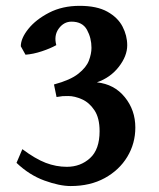

<svg xmlns="http://www.w3.org/2000/svg" viewBox="-20 -623 544 658"><path d="M443.8 -186Q443.8 -131.3 416.3 -85.7Q388.7 -40 338.9 -12.7Q289.1 14.6 222.2 14.6Q184.1 14.6 132.3 -4.2Q80.6 -22.9 36.6 -64.9L56.6 -111.8Q101.1 -78.6 136.7 -64.9Q172.4 -51.3 209 -51.3Q255.9 -51.3 288.6 -81.1Q321.3 -110.8 321.3 -173.3Q321.3 -218.8 303.7 -245.1Q286.1 -271.5 261 -282.7Q235.8 -293.9 213.9 -293.9Q200.2 -293.9 194.6 -293.5Q189 -293 173.8 -290.5L165 -333.5Q221.2 -348.6 248.5 -370.4Q275.9 -392.1 284.7 -415.5Q293.5 -439 293.5 -459Q293.5 -492.7 278.1 -520.8Q262.7 -548.8 225.1 -548.8Q198.7 -548.8 181.4 -525.1Q164.1 -501.5 172.9 -468.3Q152.8 -457 123.5 -447.3Q94.2 -437.5 67.4 -435.5L51.3 -464.4Q51.3 -491.7 77.1 -523.9Q103 -556.2 148.4 -579.6Q193.8 -603 252.9 -603Q312 -603 347.9 -583Q383.8 -563 399.9 -532Q416 -501 416 -467.8Q416 -431.2 387.2 -394Q358.4 -356.9 312 -340.8Q371.6 -334.5 407.7 -290Q443.8 -245.6 443.8 -186Z"/></svg>

Font: Namdhinggo
Style: Bold
Weight: 700
Designer: Victor Gaultney
Foundry: SIL International
Version: Version 3.001